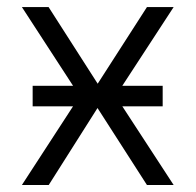

<svg xmlns="http://www.w3.org/2000/svg" viewBox="-20 -528 558 548"><path d="M444.3 -224.6H329.1L475.6 0H399.4L258.3 -219.7L119.1 0H42.5L188.5 -224.6H73.2V-283.2H188.5L42.5 -507.8H118.7L258.8 -289.1L399.4 -507.8H475.6L329.1 -283.2H444.3Z"/></svg>

Font: Giphurs Light
Style: Regular
Weight: 300
Version: Version 0.920; ttfautohint (v1.8.4.7-5d5b)